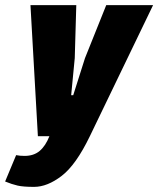

<svg xmlns="http://www.w3.org/2000/svg" viewBox="-71 -532 618 750"><path d="M527 -512 280 0Q226 112 170 155Q114 198 62 198Q20 198 -2 193Q-24 188 -51 177L-8 74Q6 77 25 77Q61 77 84 57.5Q107 38 122 0H77L48 -512H227L221 -305L207 -160H215L261 -305L344 -512Z"/></svg>

Font: Decalotype Black Italic
Style: Regular
Weight: 900
Italic angle: -12°
Designer: Alfredo Marco Pradil
Foundry: Alfredo Marco Pradil
Version: Version 1.0